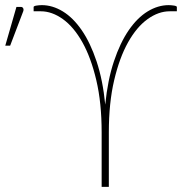

<svg xmlns="http://www.w3.org/2000/svg" viewBox="-122 -728 718 748"><path d="M0 0ZM302 0H274V-212.5Q274 -327.5 253.2 -415.5Q232.5 -503.5 199 -563.2Q165.5 -623 123 -653.5Q80.5 -684 37 -684H9V-701Q9 -702.5 12 -704Q15 -705.5 19.8 -706.2Q24.5 -707 30.2 -707.5Q36 -708 41 -708Q82.5 -708 122.8 -683.5Q163 -659 196.5 -610.2Q230 -561.5 254.2 -489Q278.5 -416.5 288 -320.5Q297.5 -416.5 321.8 -489Q346 -561.5 379.5 -610.2Q413 -659 453.2 -683.5Q493.5 -708 535 -708Q540 -708 545.8 -707.5Q551.5 -707 556.2 -706.2Q561 -705.5 564 -704Q567 -702.5 567 -701V-684H539Q495.5 -684 453 -653.5Q410.5 -623 377 -563.2Q343.5 -503.5 322.8 -415.5Q302 -327.5 302 -212.5ZM-101.5 -550 -58 -701H-40.5Q-34.5 -701 -31.8 -696Q-29 -691 -31.5 -684L-82.5 -550Z"/></svg>

Font: Lato Thin
Style: Regular
Weight: 200
Designer: Lukasz Dziedzic
Foundry: tyPoland Lukasz Dziedzic
Version: Version 2.007; 2014-02-27